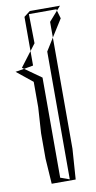

<svg xmlns="http://www.w3.org/2000/svg" viewBox="-96 -756 397 796"><g transform="rotate(-10 102.5 -357.5)"><path d="M132 -2 93 -16H94V-437L25 -486L-12 -480L55 -426V-319L48 -211V-104L55 3H156L165 -125V-593L132 -540ZM64 -698V-554L86 -583L84 -705V-706H200L201 -700L217 -718H90ZM211 -666 165 -593V-659L201 -700ZM25 -486 17 -492 64 -554V-493Z"/></g></svg>

Font: Quebrada
Style: Regular
Weight: 400
Designer: deFharo
Foundry: deFharo
Version: Version 1.034 2012